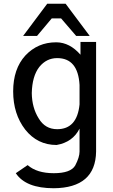

<svg xmlns="http://www.w3.org/2000/svg" viewBox="-20 -761 601 1021"><path d="M491 -538H408V-470Q351 -535 281 -536H278Q181 -536 115 -466Q50 -395 50 -275Q50 -155 114 -72Q179 10 281 10Q367 -5 403 -77V45Q403 75 380 119Q356 160 266 160Q176 160 127 117L64 160Q117 240 266 240Q488 238 491 45ZM149 -266Q151 -356 189 -405Q227 -452 284 -452Q395 -452 403 -309V-206Q390 -74 284 -74Q220 -74 186 -131Q150 -188 149 -266ZM255 -663H305L385 -570H457L329 -741H231L103 -570H177Z"/></svg>

Font: Sawarabi Gothic
Style: Regular
Weight: 400
Designer: mshio (mshio@users.sourceforge.jp)
Version: Version 20141215